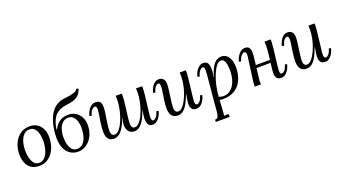

<svg xmlns="http://www.w3.org/2000/svg" viewBox="-70 -1484 4411 2465"><g transform="rotate(-20 2135.0 -252.0)"><path d="M286 -511Q340 -511 383 -485.5Q426 -460 451 -411Q476 -362 476 -292Q476 -212 447 -142.5Q418 -73 363.5 -31Q309 11 231 11Q165 11 122.5 -19Q80 -49 59.5 -100Q39 -151 39 -213Q39 -294 68.5 -362Q98 -430 153.5 -470.5Q209 -511 286 -511ZM271 -474Q227 -475 195 -444.5Q163 -414 145.5 -362Q128 -310 127 -246Q126 -212 131 -174Q136 -136 148.5 -103Q161 -70 183.5 -49Q206 -28 240 -27Q280 -26 308 -48.5Q336 -71 353 -107Q370 -143 378.5 -184Q387 -225 388 -261Q389 -296 384.5 -333Q380 -370 367 -402Q354 -434 331 -453.5Q308 -473 271 -474Z M765 10Q703 10 654 -23Q605 -56 579.5 -124.5Q554 -193 561 -299Q567 -387 589.5 -464Q612 -541 655 -597.5Q698 -654 764 -678Q793 -689 822.5 -693Q852 -697 879.5 -700Q907 -703 927 -708Q954 -715 977.5 -723.5Q1001 -732 1014 -759L1043 -749Q1033 -717 1016 -692.5Q999 -668 976 -651.5Q953 -635 923 -625Q898 -617 871.5 -612.5Q845 -608 819.5 -605Q794 -602 773 -596Q688 -571 649.5 -510Q611 -449 597 -352H604Q631 -411 680 -446Q729 -481 805 -481Q855 -481 900 -454.5Q945 -428 971.5 -376.5Q998 -325 994 -250Q990 -172 957 -113.5Q924 -55 873.5 -22.5Q823 10 765 10ZM761 -28Q808 -28 839 -56.5Q870 -85 886.5 -134.5Q903 -184 906 -246Q909 -296 897.5 -341.5Q886 -387 859.5 -416Q833 -445 790 -445Q745 -445 714 -418Q683 -391 666.5 -347.5Q650 -304 647 -254Q644 -187 656.5 -136Q669 -85 695.5 -56.5Q722 -28 761 -28Z M1255 11Q1215 11 1192 -7Q1169 -25 1159.5 -54.5Q1150 -84 1150 -119Q1150 -174 1158 -231.5Q1166 -289 1174.5 -337.5Q1183 -386 1183 -415Q1183 -433 1178.5 -447Q1174 -461 1156 -461Q1140 -461 1118.5 -439.5Q1097 -418 1082 -364L1054 -371Q1057 -388 1067 -412Q1077 -436 1093 -458.5Q1109 -481 1132 -496Q1155 -511 1185 -511Q1232 -511 1248.5 -486.5Q1265 -462 1265 -415Q1265 -387 1259.5 -349Q1254 -311 1247 -268Q1240 -225 1234.5 -181Q1229 -137 1229 -97Q1229 -86 1233 -71.5Q1237 -57 1247.5 -46.5Q1258 -36 1277 -36Q1305 -36 1332 -62Q1359 -88 1382 -132Q1405 -176 1422.5 -229.5Q1440 -283 1450 -339.5Q1460 -396 1460 -447Q1460 -462 1459.5 -474.5Q1459 -487 1458 -500H1542Q1543 -493 1543 -487.5Q1543 -482 1543 -474Q1543 -436 1537.5 -384Q1532 -332 1524.5 -277Q1517 -222 1511.5 -173.5Q1506 -125 1507 -93Q1508 -76 1517 -56Q1526 -36 1555 -36Q1583 -36 1609.5 -62Q1636 -88 1659 -132Q1682 -176 1700 -229.5Q1718 -283 1728 -339.5Q1738 -396 1738 -447Q1738 -462 1737.5 -474.5Q1737 -487 1736 -500H1820Q1821 -493 1821 -487.5Q1821 -482 1821 -474Q1821 -457 1819.5 -434.5Q1818 -412 1814 -374.5Q1810 -337 1802 -274Q1795 -216 1791 -182.5Q1787 -149 1785 -131.5Q1783 -114 1782.5 -104.5Q1782 -95 1782 -84Q1782 -66 1787 -52.5Q1792 -39 1809 -39Q1826 -39 1846.5 -61Q1867 -83 1882 -136L1910 -130Q1907 -112 1897.5 -88.5Q1888 -65 1872 -42Q1856 -19 1833 -4Q1810 11 1780 11Q1748 11 1731.5 -5.5Q1715 -22 1710 -49Q1705 -76 1706 -106Q1708 -135 1712.5 -163Q1717 -191 1721 -212H1718Q1687 -121 1655 -73Q1623 -25 1593 -7Q1563 11 1535 11Q1495 11 1471.5 -7.5Q1448 -26 1438 -52.5Q1428 -79 1428 -103Q1428 -132 1432 -152Q1436 -172 1445 -209H1442Q1409 -118 1376.5 -70.5Q1344 -23 1313.5 -6Q1283 11 1255 11Z M2126 11Q2086 11 2062 -7Q2038 -25 2027.5 -55Q2017 -85 2017 -119Q2017 -175 2025 -232Q2033 -289 2041 -337.5Q2049 -386 2049 -414Q2049 -433 2044.5 -447Q2040 -461 2022 -461Q2006 -461 1986.5 -439Q1967 -417 1952 -364L1924 -370Q1927 -388 1936 -411.5Q1945 -435 1960.5 -458Q1976 -481 1998.5 -496Q2021 -511 2051 -511Q2091 -511 2111.5 -486Q2132 -461 2132 -414Q2132 -386 2127 -345Q2122 -304 2115.5 -259.5Q2109 -215 2104 -173Q2099 -131 2099 -99Q2099 -88 2102.5 -73Q2106 -58 2116.5 -47Q2127 -36 2146 -36Q2174 -36 2201 -62Q2228 -88 2252 -132Q2276 -176 2295 -229.5Q2314 -283 2324.5 -339.5Q2335 -396 2335 -447Q2335 -462 2334.5 -474.5Q2334 -487 2333 -500H2417Q2418 -493 2418 -487.5Q2418 -482 2418 -474Q2418 -457 2416 -433.5Q2414 -410 2410 -371.5Q2406 -333 2398 -270Q2391 -212 2387.5 -179Q2384 -146 2382 -129.5Q2380 -113 2379.5 -104Q2379 -95 2379 -84Q2379 -66 2384.5 -53Q2390 -40 2406 -40Q2423 -40 2443.5 -61.5Q2464 -83 2479 -136L2507 -130Q2504 -112 2494.5 -88.5Q2485 -65 2469 -42Q2453 -19 2430 -4Q2407 11 2377 11Q2337 11 2318.5 -14Q2300 -39 2300 -79Q2300 -108 2305.5 -142Q2311 -176 2318 -213H2315Q2281 -122 2250 -73.5Q2219 -25 2189 -7Q2159 11 2126 11Z M2553 255V225Q2581 225 2592.5 206Q2604 187 2607.5 155.5Q2611 124 2614 85Q2621 -1 2628.5 -81.5Q2636 -162 2642.5 -228.5Q2649 -295 2653 -342Q2657 -389 2657 -408Q2657 -428 2653.5 -444.5Q2650 -461 2630 -461Q2614 -461 2593.5 -439Q2573 -417 2558 -364L2529 -370Q2532 -388 2541.5 -411.5Q2551 -435 2567 -458Q2583 -481 2606 -496Q2629 -511 2659 -511Q2704 -511 2719.5 -479.5Q2735 -448 2735 -406Q2735 -376 2730.5 -345.5Q2726 -315 2721 -292H2724Q2752 -384 2781.5 -431Q2811 -478 2842 -494.5Q2873 -511 2902 -511Q2948 -511 2978 -484.5Q3008 -458 3022.5 -414Q3037 -370 3037 -317Q3037 -220 3003.5 -146Q2970 -72 2904.5 -30.5Q2839 11 2742 11Q2729 11 2717.5 10Q2706 9 2695 8Q2690 84 2687.5 125.5Q2685 167 2683.5 186.5Q2682 206 2679 217Q2695 216 2710.5 215.5Q2726 215 2742 214V255ZM2759 -23Q2801 -23 2833 -40Q2865 -57 2887.5 -85.5Q2910 -114 2924 -150Q2938 -186 2944.5 -224.5Q2951 -263 2951 -299Q2951 -345 2945 -382.5Q2939 -420 2924 -442Q2909 -464 2881 -464Q2854 -464 2827 -435Q2800 -406 2777 -357.5Q2754 -309 2736 -250Q2718 -191 2709 -130Q2705 -108 2702.5 -84.5Q2700 -61 2698 -35Q2714 -30 2728.5 -26.5Q2743 -23 2759 -23Z M3536 11Q3509 11 3492 -0.5Q3475 -12 3467 -32Q3459 -52 3459 -79Q3459 -102 3463.5 -138.5Q3468 -175 3473 -218L3280 -216Q3276 -178 3271.5 -139.5Q3267 -101 3262 -63Q3260 -44 3260.5 -29Q3261 -14 3263 0H3179Q3178 -7 3178 -12.5Q3178 -18 3178 -26Q3179 -43 3181 -65.5Q3183 -88 3188.5 -125.5Q3194 -163 3202 -226Q3210 -285 3214.5 -318Q3219 -351 3221.5 -368.5Q3224 -386 3225 -395.5Q3226 -405 3226 -416Q3227 -434 3221 -447.5Q3215 -461 3198 -461Q3182 -461 3161 -439Q3140 -417 3123 -364L3095 -370Q3099 -388 3109 -411.5Q3119 -435 3135.5 -458Q3152 -481 3175 -496Q3198 -511 3228 -511Q3266 -511 3282 -489.5Q3298 -468 3300 -434Q3302 -400 3297 -362Q3294 -336 3291 -309Q3288 -282 3285 -256H3478Q3484 -304 3488 -342Q3492 -380 3493.5 -417Q3495 -454 3492 -500H3576Q3577 -493 3577 -487.5Q3577 -482 3577 -474Q3577 -451 3573 -410.5Q3569 -370 3563.5 -322Q3558 -274 3552 -226Q3546 -178 3542 -140.5Q3538 -103 3538 -84Q3538 -66 3543.5 -53Q3549 -40 3565 -40Q3582 -40 3602.5 -61.5Q3623 -83 3638 -136L3666 -130Q3663 -112 3653.5 -88.5Q3644 -65 3628 -42Q3612 -19 3589 -4Q3566 11 3536 11Z M3885 11Q3845 11 3821 -7Q3797 -25 3786.5 -55Q3776 -85 3776 -119Q3776 -175 3784 -232Q3792 -289 3800 -337.5Q3808 -386 3808 -414Q3808 -433 3803.5 -447Q3799 -461 3781 -461Q3765 -461 3745.5 -439Q3726 -417 3711 -364L3683 -370Q3686 -388 3695 -411.5Q3704 -435 3719.5 -458Q3735 -481 3757.5 -496Q3780 -511 3810 -511Q3850 -511 3870.5 -486Q3891 -461 3891 -414Q3891 -386 3886 -345Q3881 -304 3874.5 -259.5Q3868 -215 3863 -173Q3858 -131 3858 -99Q3858 -88 3861.5 -73Q3865 -58 3875.5 -47Q3886 -36 3905 -36Q3933 -36 3960 -62Q3987 -88 4011 -132Q4035 -176 4054 -229.5Q4073 -283 4083.5 -339.5Q4094 -396 4094 -447Q4094 -462 4093.5 -474.5Q4093 -487 4092 -500H4176Q4177 -493 4177 -487.5Q4177 -482 4177 -474Q4177 -457 4175 -433.5Q4173 -410 4169 -371.5Q4165 -333 4157 -270Q4150 -212 4146.5 -179Q4143 -146 4141 -129.5Q4139 -113 4138.5 -104Q4138 -95 4138 -84Q4138 -66 4143.5 -53Q4149 -40 4165 -40Q4182 -40 4202.5 -61.5Q4223 -83 4238 -136L4266 -130Q4263 -112 4253.5 -88.5Q4244 -65 4228 -42Q4212 -19 4189 -4Q4166 11 4136 11Q4096 11 4077.5 -14Q4059 -39 4059 -79Q4059 -108 4064.5 -142Q4070 -176 4077 -213H4074Q4040 -122 4009 -73.5Q3978 -25 3948 -7Q3918 11 3885 11Z"/></g></svg>

Font: Lora Italic
Style: Italic
Weight: 400
Italic angle: -3°
Designer: Olga Karpushina, Alexei Vanyashin (Cyrillic)
Foundry: Cyreal
Version: Version 2.210; ttfautohint (v1.8.1.43-b0c9)